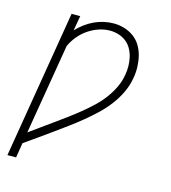

<svg xmlns="http://www.w3.org/2000/svg" viewBox="-110 -627 821 922"><g transform="rotate(15 300.0 -166.5)"><path d="M12 205 134 -530H177L164 -456Q182 -475 203 -490.5Q224 -506 246.5 -516.5Q269 -527 293.5 -532.5Q318 -538 342 -538Q370 -538 396 -530Q422 -522 443 -506.5Q464 -491 477.5 -468.5Q491 -446 497.5 -420Q504 -394 505 -365.5Q506 -337 501 -310Q495 -273 478.5 -237.5Q462 -202 438 -170Q414 -138 385 -110.5Q356 -83 325 -57.5Q294 -32 262 -8.5Q230 15 197.5 38.5Q165 62 132.5 85Q100 108 67 131L55 205ZM76 75Q105 54 133.5 33.5Q162 13 190.5 -7.5Q219 -28 247.5 -49Q276 -70 303.5 -92.5Q331 -115 356.5 -139Q382 -163 403 -191Q424 -219 439 -250.5Q454 -282 459 -315Q463 -337 462.5 -359.5Q462 -382 457 -403Q452 -424 441.5 -442.5Q431 -461 414.5 -474Q398 -487 377 -493.5Q356 -500 334 -500Q306 -500 278 -490.5Q250 -481 225.5 -464Q201 -447 182 -424Q163 -401 151 -374Z"/></g></svg>

Font: Iosevka Slab XLtExObl
Style: Regular
Weight: 200
Width: 7
Italic angle: -9°
Monospace: yes
Designer: Belleve Invis
Foundry: Belleve Invis
Version: Version 11.1.1; ttfautohint (v1.8.3)